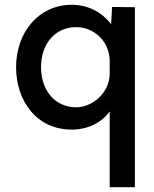

<svg xmlns="http://www.w3.org/2000/svg" viewBox="-20 -530 641 800"><path d="M279 10C346 10 404 -19 437 -66V250H542V-500L447 -501L443 -429C405 -479 348 -510 279 -510C141 -510 47 -395 47 -250C47 -111 131 10 279 10ZM298 -417C366 -417 434 -364 437 -280V-222C437 -145 366 -83 298 -83C209 -83 151 -153 151 -250C151 -347 209 -417 298 -417Z"/></svg>

Font: Oakes Medium
Style: Regular
Weight: 500
Designer: Samuel Oakes
Foundry: Samuel Oakes
Version: Version 1.003;PS 001.003;hotconv 1.0.88;makeotf.lib2.5.64775